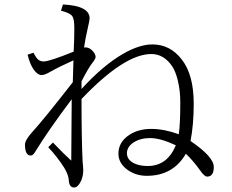

<svg xmlns="http://www.w3.org/2000/svg" viewBox="-20 -813 1040 859"><path d="M300.8 -369.1Q195.3 -228.5 137.7 -134.3Q127.9 -117.2 117.7 -117.2Q91.8 -117.2 91.8 -166Q91.8 -186 122.6 -220.2Q177.7 -280.8 305.7 -445.3L308.6 -543Q242.2 -513.2 205.6 -492.2Q179.7 -477.1 166.5 -477.1Q147.9 -477.1 129.9 -502.9Q113.3 -527.3 103.5 -568.4L129.9 -577.1Q141.6 -553.7 151.4 -545.9Q160.6 -538.1 175.8 -538.1Q201.2 -538.1 309.6 -582Q312.5 -639.2 312.5 -686Q312.5 -728 303.7 -740.2Q293 -755.4 252.9 -765.1L261.7 -793Q380.9 -787.1 380.9 -731Q380.9 -722.2 372.6 -687Q360.8 -635.7 356 -600.1Q357.9 -601.1 360.8 -601.1Q377.4 -601.1 389.6 -589.8Q407.7 -573.7 407.7 -558.1Q407.7 -550.3 394.5 -533.2Q377.4 -512.7 344.7 -449.2V-415Q441.4 -521 531.7 -572.8Q604.5 -614.3 661.6 -614.3Q741.7 -614.3 793.5 -546.4Q846.7 -478.5 846.7 -349.1Q846.7 -255.4 832.5 -182.1Q936.5 -111.3 936.5 -65.9Q936.5 -22.9 906.7 -22.9Q894 -22.9 874.5 -51.8Q841.3 -97.7 811.5 -125Q754.4 -26.4 636.7 -26.4Q584 -26.4 545.4 -57.1Q509.8 -85.9 509.8 -125.5Q509.8 -177.7 559.1 -210Q600.1 -236.3 656.7 -236.3Q713.9 -236.3 779.8 -212.4Q786.6 -254.9 786.6 -356Q786.6 -408.2 774.9 -455.6Q764.6 -495.6 750.5 -516.1Q713.4 -571.3 656.7 -571.3Q536.6 -571.3 344.7 -370.1Q344.7 -191.9 349.6 -89.4L350.6 -80.1Q352.5 -61 352.5 -53.2Q352.5 -25.9 342.8 -3.9Q328.6 25.9 311.5 25.9Q289.1 25.9 287.6 -8.3Q286.1 -30.8 267.6 -62Q238.3 -108.9 195.8 -154.3L216.8 -175.3Q265.6 -124.5 298.8 -94.2ZM766.6 -163.1Q697.8 -195.3 650.9 -195.3Q607.9 -195.3 577.1 -175.3Q547.9 -155.8 547.9 -127.4Q547.9 -98.6 579.6 -82.5Q604.5 -70.3 640.6 -70.3Q728.5 -70.3 766.6 -163.1Z"/></svg>

Font: I.Ming
Style: Regular
Weight: 400
Designer: Ichiten Fonts Project
Version: Version 6.11; Dec 27, 2019